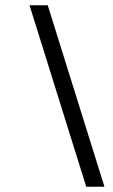

<svg xmlns="http://www.w3.org/2000/svg" viewBox="-20 -708 427 728"><path d="M161 -688 376 0H307L92 -688Z"/></svg>

Font: Zilla Slab Regular
Style: Regular
Weight: 400
Designer: Typotheque.com
Foundry: Typotheque type foundry
Version: Version 1.0; 2017